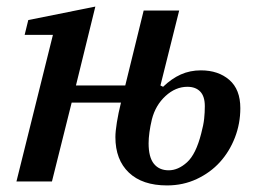

<svg xmlns="http://www.w3.org/2000/svg" viewBox="-20 -552 802 584"><path d="M141 -446H55L66 -491L270 -532L211 -292H361L417 -520H525L468 -292L476 -288Q502 -313 530 -325.5Q558 -338 591 -338Q644 -338 677.5 -309Q711 -280 711 -223Q711 -176 694.5 -133.5Q678 -91 649 -59Q620 -27 578.5 -7.5Q537 12 488 12Q413 12 372 -27Q331 -66 331 -135Q331 -152 335.5 -180Q340 -208 348 -240H198L138 0H30ZM493 -34Q522 -34 549 -58.5Q576 -83 592 -146Q599 -172 601 -191Q603 -210 603 -229Q603 -259 589 -273.5Q575 -288 550 -288Q514 -288 483.5 -260Q453 -232 442 -189Q437 -168 434.5 -149.5Q432 -131 432 -116Q432 -74 448 -54Q464 -34 493 -34Z"/></svg>

Font: IBM Plex Serif Medium
Style: Italic
Weight: 500
Italic angle: -14°
Designer: Mike Abbink, Paul van der Laan, Pieter van Rosmalen
Foundry: Bold Monday
Version: Version 2.5